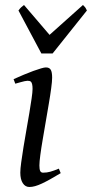

<svg xmlns="http://www.w3.org/2000/svg" viewBox="-20 -726 367 766"><path d="M222.2 -35.2Q199.2 -21.5 180.9 -11.2Q162.6 -1 147.5 6.1Q132.3 13.2 120.1 16.6Q107.9 20 97.2 20Q80.6 20 70.8 4.6Q61 -10.7 61 -37.1Q61 -51.8 64.7 -78.9Q68.4 -106 73.7 -138.9Q79.1 -171.9 85.4 -207.8Q91.8 -243.7 97.2 -276.1Q102.5 -308.6 106.2 -333.7Q109.9 -358.9 109.9 -371.1Q109.9 -382.3 108.4 -388.9Q106.9 -395.5 104.5 -398.7Q102.1 -401.9 98.1 -402.8Q94.2 -403.8 89.8 -403.8Q85.9 -403.8 77.9 -402.1Q69.8 -400.4 61.5 -397.9Q52.2 -395.5 41 -392.1L34.2 -410.2Q54.7 -419.4 75 -428Q95.2 -436.5 112.8 -442.9Q130.4 -449.2 143.6 -453.1Q156.7 -457 163.1 -457Q176.8 -457 182.4 -447.8Q188 -438.5 188 -416Q188 -401.9 184.3 -374.3Q180.7 -346.7 174.8 -312.5Q168.9 -278.3 162.6 -241Q156.2 -203.6 150.4 -169.4Q144.5 -135.3 140.9 -107.7Q137.2 -80.1 137.2 -65.9Q137.2 -50.8 140.4 -43.9Q143.6 -37.1 151.9 -37.1Q167 -37.1 180.9 -41Q194.8 -44.9 214.8 -53.2ZM189.9 -512.7H145L53.7 -684.1Q60.5 -693.4 64.5 -696.8Q68.4 -700.2 75.7 -706.1L177.7 -586.9L311 -706.1Q316.9 -700.7 319.6 -697Q322.3 -693.4 326.7 -684.1Z"/></svg>

Font: Gentium Plus Phon
Style: Italic
Weight: 400
Italic angle: -8°
Designer: J. Victor Gaultney, Annie Olsen, Iska Routamaa, Becca Hirsbrunner
Foundry: SIL International
Version: Version 5.000